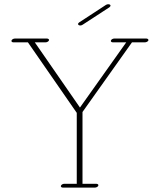

<svg xmlns="http://www.w3.org/2000/svg" viewBox="-20 -854 746 883"><path d="M349.1 -736.8C352.5 -736.8 356.4 -737.8 359.9 -740.2L482.9 -820.3C486.3 -822.8 488.3 -825.7 488.3 -828.1C488.3 -832.5 482.9 -834.5 478 -834.5C474.6 -834.5 470.2 -833.5 467.3 -831.5L344.2 -751C340.8 -748.5 338.9 -746.1 338.9 -743.7C338.9 -739.3 344.2 -736.8 349.1 -736.8ZM32.7 -665.5C32.7 -661.6 36.6 -659.2 42.5 -659.2H108.4L333 -335V-8.8H275.9C269 -8.8 262.2 -4.9 260.3 0C258.3 4.9 262.7 8.8 269.5 8.8H416C422.9 8.8 430.2 4.9 432.1 0C434.1 -4.9 429.2 -8.8 422.4 -8.8H359.4V-338.9L586.9 -659.2H646C652.8 -659.2 662.6 -663.6 662.6 -669.9C662.6 -673.8 658.2 -676.8 652.3 -676.8H505.9C499 -676.8 492.2 -672.9 490.2 -668C488.3 -663.1 492.7 -659.2 499.5 -659.2H560.5L347.7 -359.4L140.1 -659.2H189C195.8 -659.2 203.1 -663.1 205.1 -668C207 -672.9 202.1 -676.8 195.3 -676.8H48.8C42 -676.8 32.7 -672.4 32.7 -665.5Z"/></svg>

Font: WireWyrm
Style: Light
Weight: 200
Version: Version 001.000